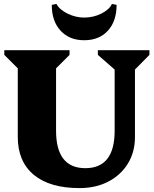

<svg xmlns="http://www.w3.org/2000/svg" viewBox="-20 -947 787 983"><path d="M567 -591 481 -666V-690H745V-666L671 -591V-246Q671 -169 635 -110Q599 -51 535 -17.5Q471 16 387 16Q235 16 153 -52Q71 -120 71 -246V-597L2 -666V-690H336V-666L267 -597V-278Q267 -86 417 -86Q567 -86 567 -278ZM411 -741Q335 -741 290 -790Q245 -839 245 -922L269 -927Q284 -898 325.5 -877.5Q367 -857 411 -857Q458 -857 499 -877.5Q540 -898 553 -927L577 -922Q577 -839 532.5 -790Q488 -741 411 -741Z"/></svg>

Font: Platypi ExtraBold
Style: Regular
Weight: 800
Designer: David Sargent
Foundry: Bolt Cutter Type
Version: Version 1.200; ttfautohint (v1.8.4.7-5d5b)